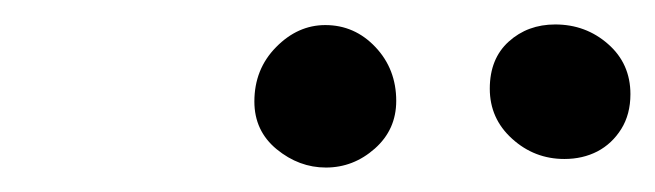

<svg xmlns="http://www.w3.org/2000/svg" viewBox="-20 -735 536 157"><path d="M246.5 -598Q224.5 -598 206.2 -613Q188 -628 188 -652Q188 -678.5 205.8 -696.5Q223.5 -714.5 246 -714.5Q270 -714.5 287 -696.5Q304 -678.5 304 -652.5Q304 -629 286.5 -613.5Q269 -598 246.5 -598ZM441.5 -605Q417 -605 398.8 -621.5Q380.5 -638 380.5 -662.5Q380.5 -687 396 -701Q411.5 -715 434 -715Q459 -715 477.2 -699Q495.5 -683 495.5 -658Q495.5 -641.5 488 -629.5Q480.5 -617.5 468.5 -611.2Q456.5 -605 441.5 -605Z"/></svg>

Font: Grandstander Thin Light
Style: Italic
Weight: 300
Italic angle: -15°
Version: Version 1.200